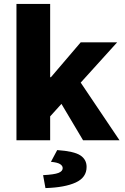

<svg xmlns="http://www.w3.org/2000/svg" viewBox="-20 -716 640 980"><path d="M64 0V-696H236V-322H240L392 -500H578L236 -122V0ZM404 0 278 -212 376 -318 590 0ZM212 244 200 178Q257 175 278.5 166.5Q300 158 300 142Q300 130 286.5 121.5Q273 113 240 110L272 50Q358 56 390 77Q422 98 422 136Q422 190 366.5 215.5Q311 241 212 244Z"/></svg>

Font: Source Code Pro ExtraLight Black
Style: Regular
Weight: 900
Monospace: yes
Version: Version 1.018;hotconv 1.0.116;makeotfexe 2.5.65601